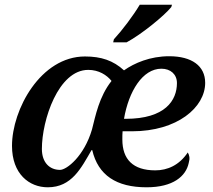

<svg xmlns="http://www.w3.org/2000/svg" viewBox="-20 -786 906 816"><path d="M461 -606H518C583 -641 679 -720 708 -756L711 -766H574C546 -719 500 -658 464 -619ZM183 10C285 10 325 -72 369 -148H372C397 -41 475 10 603 10C716 10 770 -37 782 -93C788 -114 785 -126 778 -138C742 -84 692 -62 640 -62C545 -62 500 -109 500 -193C500 -209 500 -216 501 -228H541C734 -228 852 -330 852 -434C852 -506 795 -547 699 -547C618 -547 551 -518 507 -487C461 -529 410 -546 341 -546C153 -546 31 -321 31 -166C31 -47 104 10 183 10ZM507 -281C527 -398 586 -494 666 -494C705 -494 732 -470 732 -433C732 -360 683 -281 514 -281ZM235 -64C192 -64 158 -94 158 -153C158 -276 228 -489 355 -489C400 -489 434 -467 454 -442C401 -375 386 -294 371 -236C338 -123 264 -64 235 -64Z"/></svg>

Font: Noto Serif Semi
Style: Italic
Weight: 600
Italic angle: -12°
Designer: Monotype Design Team
Foundry: Monotype Imaging Inc.
Version: Version 1.901